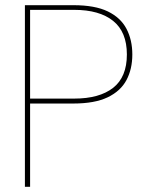

<svg xmlns="http://www.w3.org/2000/svg" viewBox="-20 -720 568 740"><path d="M76 0V-700H263Q346 -700 395.5 -676Q445 -652 467.5 -609Q490 -566 490 -510Q490 -454 467.5 -411.5Q445 -369 395 -345Q345 -321 263 -321H96V0ZM96 -340H266Q363 -340 416 -381.5Q469 -423 469 -510Q469 -597 416 -639.5Q363 -682 266 -682H96Z"/></svg>

Font: DM Sans 17pt Thin
Style: Regular
Weight: 250
Version: Version 4.004;gftools[0.9.30]